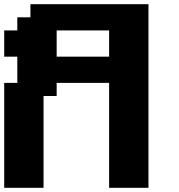

<svg xmlns="http://www.w3.org/2000/svg" viewBox="-20 -895 852 915"><path d="M500 0H687.5V-875H125V-812.5H62.5V-750H0V-625H62.5V-500H0V0H187.5V-437.5H250V-500H500ZM500 -625H250V-750H500Z"/></svg>

Font: Faithful 32x
Style: Semibold
Weight: 400
Foundry: Faithful Resource Pack
Version: Version 1.0; January 27, 2023